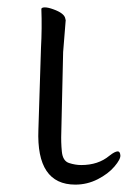

<svg xmlns="http://www.w3.org/2000/svg" viewBox="-20 -494 346 520"><path d="M184 6Q78 6 84 -143L91 -364Q94 -418 92 -470Q93 -474 101.5 -474Q110 -474 124 -469Q155 -458 157 -443V-442L158 -440L151 -353L146 -135Q145 -109 147.5 -83.5Q150 -58 167 -52.5Q184 -47 200 -47Q246 -47 276 -72Q291 -84 299 -84Q305 -84 306 -73.5Q307 -63 290 -43Q273 -23 244.5 -8.5Q216 6 184 6Z"/></svg>

Font: LXGW WenKai Lite Light
Style: Regular
Weight: 300
Designer: LXGW / Fontworks Inc.
Foundry: LXGW / Fontworks Inc.
Version: Version 1.511; March 25, 2025